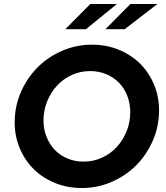

<svg xmlns="http://www.w3.org/2000/svg" viewBox="-20 -936 837 967"><path d="M781 -380Q781 -300 750 -228.5Q719 -157 666.5 -104Q614 -51 542.5 -20Q471 11 392 11Q320 11 258 -14Q196 -39 151 -83Q106 -127 80 -188Q54 -249 54 -320Q54 -400 85 -471.5Q116 -543 168.5 -596Q221 -649 292.5 -680Q364 -711 443 -711Q515 -711 577 -686Q639 -661 684 -617Q729 -573 755 -512Q781 -451 781 -380ZM636 -371Q636 -415 621 -453.5Q606 -492 579 -519.5Q552 -547 515 -562.5Q478 -578 434 -578Q385 -578 342 -558.5Q299 -539 267.5 -505Q236 -471 217.5 -425.5Q199 -380 199 -329Q199 -285 214.5 -246.5Q230 -208 256.5 -180.5Q283 -153 320.5 -137.5Q358 -122 401 -122Q450 -122 493 -141.5Q536 -161 567.5 -195Q599 -229 617.5 -274.5Q636 -320 636 -371ZM435 -916H569L413 -789H309ZM637 -916H773L608 -789H511Z"/></svg>

Font: Red Hat Display
Style: Bold Italic
Weight: 700
Italic angle: -12°
Designer: Pentagram / MCKL
Foundry: Pentagram / MCKL
Version: Version 1.003; Red Hat Display Bold Italic